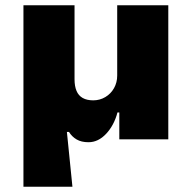

<svg xmlns="http://www.w3.org/2000/svg" viewBox="-20 -529 729 729"><path d="M69 180V-509H263V-228Q263 -202 270.5 -184Q278 -166 294 -157Q310 -148 334 -148Q359 -148 380 -160.5Q401 -173 413 -194.5Q425 -216 425 -242V-509H619V0H433V-102H426Q413 -53 383 -21Q353 11 316 11Q289 11 271 0.5Q253 -10 242 -28H234L255 180Z"/></svg>

Font: Nunito Sans 6pt Black
Style: Regular
Weight: 900
Version: Version 3.101;gftools[0.9.27]